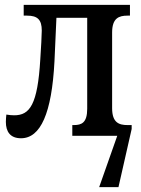

<svg xmlns="http://www.w3.org/2000/svg" viewBox="-20 -556 576 786"><path d="M66 10C146 10 192 -92 203 -305L211 -483H337V-111C337 -53 314 -44 282 -44H276V0H460L386 210H465L519 -28V-44H502C467 -44 439 -54 439 -113V-423C439 -482 467 -492 502 -492H512V-536H77V-492H91C134 -492 151 -475 151 -431C151 -411 148 -361 145 -314C134 -127 102 -84 38 -84C28 -84 18 -85 6 -87C5 -77 4 -67 4 -57C4 -17 22 10 66 10Z"/></svg>

Font: Noto Serif Condensed Medium
Style: Regular
Weight: 500
Width: 3
Designer: Monotype Design Team
Foundry: Monotype Imaging Inc.
Version: Version 2.015